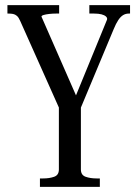

<svg xmlns="http://www.w3.org/2000/svg" viewBox="-20 -730 537 750"><path d="M210 -329 218 -292 59 -648Q53 -662 46 -668Q39 -674 31 -675.5Q23 -677 13 -677H9V-710H211V-677H198Q185 -677 172 -675.5Q159 -674 150.5 -671.5Q142 -669 142 -665L288 -332L266 -331L398 -653Q400 -660 394 -665.5Q388 -671 376.5 -674Q365 -677 348 -677H329V-710H488V-677H483Q471 -677 461 -671Q451 -665 442 -651.5Q433 -638 424 -616L289 -293L296 -329V-68Q296 -46 314.5 -39.5Q333 -33 357 -33H370V0H136V-33H149Q173 -33 191.5 -39.5Q210 -46 210 -68Z"/></svg>

Font: Roboto Serif 120pt ExtraCondensed
Style: Regular
Weight: 400
Width: 2
Designer: Greg Gazdowicz
Foundry: Commercial Type
Version: Version 1.008